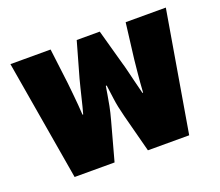

<svg xmlns="http://www.w3.org/2000/svg" viewBox="-97 -685 942 822"><g transform="rotate(-20 374.0 -274.0)"><path d="M113 0 20 -548H203L223 -386Q225 -365 229 -326.5Q233 -288 236 -239H239Q248 -271 254.5 -299Q261 -327 267 -350Q273 -373 277 -389L322 -548H427L471 -389Q476 -373 481.5 -350Q487 -327 494 -299Q501 -271 509 -239H512Q515 -288 519 -326.5Q523 -365 525 -386L545 -548H728L635 0H447L402 -172Q389 -222 384.5 -257.5Q380 -293 376 -321H372Q369 -303 365.5 -282Q362 -261 357 -234.5Q352 -208 342 -172L295 0Z"/></g></svg>

Font: Noto Sans Thai Black
Style: Regular
Weight: 900
Version: Version 2.001